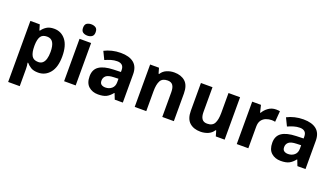

<svg xmlns="http://www.w3.org/2000/svg" viewBox="-79 -1421 4052 2323"><g transform="rotate(20 1947.0 -260.0)"><path d="M382 -556Q474 -556 531 -484.5Q588 -413 588 -274Q588 -135 529 -62.5Q470 10 378 10Q319 10 284 -11.5Q249 -33 227 -60H219Q223 -41 225 -20.5Q227 0 227 20V240H78V-546H199L220 -475H227Q249 -508 286 -532Q323 -556 382 -556ZM334 -437Q276 -437 252.5 -401Q229 -365 227 -291V-275Q227 -196 250.5 -153.5Q274 -111 336 -111Q370 -111 392 -130Q414 -149 425 -186Q436 -223 436 -276Q436 -356 411.5 -396.5Q387 -437 334 -437Z M860 -546V0H711V-546ZM786 -760Q819 -760 843 -744.5Q867 -729 867 -686.8Q867 -646 843 -630Q819 -614 786 -614Q751.7 -614 728.4 -630Q705 -646 705 -686.8Q705 -729 728.4 -744.5Q751.7 -760 786 -760Z M1240 -557Q1350 -557 1408.5 -509.5Q1467 -462 1467 -364V0H1363L1334 -74H1330Q1295 -30 1256 -10Q1217 10 1149 10Q1076 10 1028 -32.5Q980 -75 980 -163Q980 -250 1041 -291.5Q1102 -333 1224 -337L1319 -340V-364Q1319 -407 1296.5 -427Q1274 -447 1234 -447Q1194 -447 1156 -435.5Q1118 -424 1080 -407L1031 -508Q1075 -531 1128.5 -544Q1182 -557 1240 -557ZM1261 -251Q1189 -249 1161 -225Q1133 -201 1133 -162Q1133 -128 1153 -113.5Q1173 -99 1205 -99Q1253 -99 1286 -127.5Q1319 -156 1319 -208V-253Z M1930 -556Q2018 -556 2071 -508.5Q2124 -461 2124 -356V0H1975V-319Q1975 -378 1954 -407.5Q1933 -437 1887 -437Q1819 -437 1794 -390.5Q1769 -344 1769 -257V0H1620V-546H1734L1754 -476H1762Q1788 -518 1833.5 -537Q1879 -556 1930 -556Z M2778 -546V0H2664L2644 -70H2636Q2610 -28 2564.5 -9Q2519 10 2468 10Q2380 10 2327 -37.5Q2274 -85 2274 -190V-546H2423V-227Q2423 -169 2444 -139Q2465 -109 2511 -109Q2579 -109 2604 -155.5Q2629 -202 2629 -289V-546Z M3239 -556Q3250 -556 3265 -555Q3280 -554 3289 -552L3278 -412Q3271 -414 3257.5 -415.5Q3244 -417 3234 -417Q3196 -417 3161 -403.5Q3126 -390 3104.5 -360Q3083 -330 3083 -278V0H2934V-546H3047L3069 -454H3076Q3100 -496 3142 -526Q3184 -556 3239 -556Z M3592 -557Q3702 -557 3760.5 -509.5Q3819 -462 3819 -364V0H3715L3686 -74H3682Q3647 -30 3608 -10Q3569 10 3501 10Q3428 10 3380 -32.5Q3332 -75 3332 -163Q3332 -250 3393 -291.5Q3454 -333 3576 -337L3671 -340V-364Q3671 -407 3648.5 -427Q3626 -447 3586 -447Q3546 -447 3508 -435.5Q3470 -424 3432 -407L3383 -508Q3427 -531 3480.5 -544Q3534 -557 3592 -557ZM3613 -251Q3541 -249 3513 -225Q3485 -201 3485 -162Q3485 -128 3505 -113.5Q3525 -99 3557 -99Q3605 -99 3638 -127.5Q3671 -156 3671 -208V-253Z"/></g></svg>

Font: Noto Sans Hanifi Rohingya
Style: Regular
Weight: 400
Designer: Monotype Design Team and DaltonMaag
Foundry: Google LLC
Version: Version 2.101